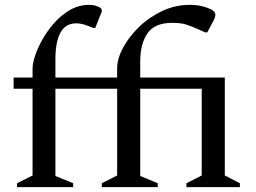

<svg xmlns="http://www.w3.org/2000/svg" viewBox="-20 -770 1055 790"><path d="M50 0V-16L114 -48V-405H36V-451H114V-489Q114 -509 124.5 -541Q135 -573 155.5 -609Q176 -645 204.5 -677Q233 -709 269 -729.5Q305 -750 347 -750Q360 -750 369.5 -747.5Q379 -745 385 -742Q399 -737 399 -726Q399 -718 393 -708L372 -655H364L346 -662Q334 -667 321 -670.5Q308 -674 294 -674Q250 -674 229 -636Q208 -598 208 -527V-451H462V-489Q462 -528 486 -573Q510 -618 551.5 -658.5Q593 -699 647 -724.5Q701 -750 761 -750Q785 -750 802 -746.5Q819 -743 830 -739Q866 -727 866 -710Q866 -700 861 -690L833 -637H823L797 -649Q768 -662 746 -669Q724 -676 689 -676Q616 -676 586.5 -632.5Q557 -589 557 -518V-451H905V-48L967 -16V0H747V-16L810 -48V-405H557V-46L629 -16V0H399V-16L462 -48V-405H208V-46L281 -16V0Z"/></svg>

Font: Spectral Medium
Style: Regular
Weight: 500
Designer: Jean-Baptiste Levee
Foundry: Production Type
Version: Version 2.001